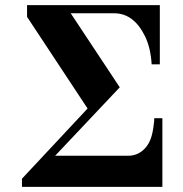

<svg xmlns="http://www.w3.org/2000/svg" viewBox="-20 -732 716 752"><path d="M66 0V-32L323 -307L86 -666V-712H606V-480H574Q570 -545 548 -590Q504 -680 427 -680H257L449 -390L196 -122H482Q515 -122 539.5 -143Q564 -164 574 -200Q578 -214 580.5 -231.5Q583 -249 584 -259V-269H616V0Z"/></svg>

Font: Old Standard TT
Style: Bold
Weight: 700
Designer: Alexey Kryukov <alexios@thessalonica.org.ru>
Version: Version 2.2